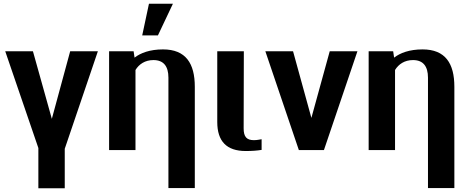

<svg xmlns="http://www.w3.org/2000/svg" viewBox="-20 -802 2501 1026"><path d="M8 -528 185 -11V204H326V-7L503 -528H355L257 -167L156 -528Z M563 0H704V-428C723 -459 755 -481 800 -481C854 -481 880 -448 880 -387V203H1021V-338C1021 -463 973 -538 851 -538C781 -538 731 -519 699 -494L694 -528H563ZM740 -613H824L904 -782H776Z M1141 -150C1141 -47 1191 5 1293 5C1327 5 1353 3 1378 -1V-58L1360 -55C1353 -54 1346 -53 1337 -53C1298 -53 1282 -71 1282 -116L1283 -528H1141Z M1398 -528 1577 0H1711L1890 -528H1742L1644 -172L1546 -528Z M1950 0H2091V-428C2110 -459 2142 -481 2187 -481C2241 -481 2267 -448 2267 -387V203H2408V-338C2408 -463 2360 -538 2238 -538C2168 -538 2118 -519 2086 -494L2081 -528H1950Z"/></svg>

Font: Aerodynamic
Style: Regular
Weight: 500
Designer: Google
Version: Version 2.000980; 2014